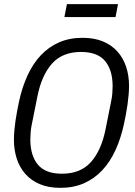

<svg xmlns="http://www.w3.org/2000/svg" viewBox="-20 -892 652 924"><path d="M271 12Q213 12 171 -6Q129 -24 101.5 -55.5Q74 -87 60.5 -129Q47 -171 47 -219Q47 -239 49 -262.5Q51 -286 54.5 -310.5Q58 -335 62.5 -358Q67 -381 71 -401Q86 -471 112 -528Q138 -585 176 -625.5Q214 -666 264 -688Q314 -710 377 -710Q435 -710 477 -692Q519 -674 546.5 -642.5Q574 -611 587.5 -569Q601 -527 601 -479Q601 -459 599 -435.5Q597 -412 593.5 -387.5Q590 -363 585.5 -339.5Q581 -316 577 -297Q562 -227 536 -170Q510 -113 472 -72.5Q434 -32 384 -10Q334 12 271 12ZM278 -56Q368 -56 418 -112.5Q468 -169 488 -270L514 -400Q519 -423 520.5 -442Q522 -461 522 -477Q522 -555 485.5 -598.5Q449 -642 370 -642Q280 -642 230 -585.5Q180 -529 160 -428L134 -298Q129 -275 127.5 -256Q126 -237 126 -221Q126 -143 162.5 -99.5Q199 -56 278 -56ZM302 -872H548L536 -810H290Z"/></svg>

Font: IBM Plex Sans Cond
Style: Italic
Weight: 400
Width: 3
Italic angle: -11°
Designer: Mike Abbink, Paul van der Laan, Pieter van Rosmalen
Foundry: Bold Monday
Version: Version 1.3